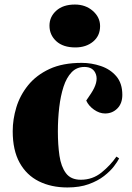

<svg xmlns="http://www.w3.org/2000/svg" viewBox="-20 -812 582 846"><path d="M340 -535Q383 -535 424.5 -521Q466 -507 492.5 -476Q519 -445 519 -394Q519 -356 497 -334Q475 -312 443 -312Q418 -312 394 -329Q370 -346 360 -369L381 -400Q414 -450 403 -483.5Q392 -517 352 -517Q318 -517 295.5 -493.5Q273 -470 260 -430Q247 -390 241 -339Q235 -288 235 -233Q235 -174 242 -126Q249 -78 270.5 -49Q292 -20 336 -20Q388 -20 427.5 -52Q467 -84 493 -122L505 -114Q498 -100 482 -79Q466 -58 438.5 -36.5Q411 -15 371 -0.5Q331 14 277 14Q206 14 151.5 -13Q97 -40 66.5 -95Q36 -150 36 -234Q36 -286 52 -339Q68 -392 104 -436.5Q140 -481 198 -508Q256 -535 340 -535ZM198 -699Q198 -738 228 -765Q258 -792 310 -792Q357 -792 389 -764Q421 -736 421 -697Q421 -654 390 -628.5Q359 -603 312 -603Q258 -603 228 -630.5Q198 -658 198 -699Z"/></svg>

Font: Literata 72pt ExtraBold
Style: Italic
Weight: 800
Italic angle: -2°
Designer: Latin by Veronika Burian and Jose Scaglione. Greek by Irene Vlachou. Cyrillic by Vera Evstafieva
Foundry: TypeTogether
Version: Version 3.002